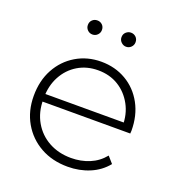

<svg xmlns="http://www.w3.org/2000/svg" viewBox="-129 -812 855 923"><g transform="rotate(20 298.5 -351.0)"><path d="M318 4Q239 4 178.5 -30Q118 -64 83.5 -124Q49 -184 49 -261Q49 -339 81.5 -398.5Q114 -458 171 -492Q228 -526 299 -526Q370 -526 426.5 -493Q483 -460 515.5 -400.5Q548 -341 548 -263Q548 -260 547.5 -256.5Q547 -253 547 -249H86V-288H520L500 -269Q501 -330 474.5 -378.5Q448 -427 403 -454.5Q358 -482 299 -482Q241 -482 195.5 -454.5Q150 -427 124 -378.5Q98 -330 98 -268V-259Q98 -195 126.5 -145.5Q155 -96 205 -68.5Q255 -41 319 -41Q369 -41 412.5 -59Q456 -77 486 -114L515 -81Q481 -39 429.5 -17.5Q378 4 318 4ZM385 -634Q371 -634 360 -644.5Q349 -655 349 -670Q349 -686 360 -696Q371 -706 385 -706Q400 -706 410.5 -696Q421 -686 421 -670Q421 -655 410.5 -644.5Q400 -634 385 -634ZM213 -634Q198 -634 187.5 -644.5Q177 -655 177 -670Q177 -686 187.5 -696Q198 -706 213 -706Q228 -706 238.5 -696Q249 -686 249 -670Q249 -655 238.5 -644.5Q228 -634 213 -634Z"/></g></svg>

Font: MOST Montserrat Light
Style: Regular
Weight: 300
Designer: Julieta Ulanovsky
Foundry: Julieta Ulanovsky
Version: Version 8.000;March 11, 2024;FontCreator 15.0.0.2926 64-bit